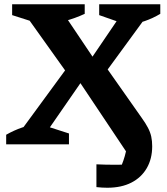

<svg xmlns="http://www.w3.org/2000/svg" viewBox="-20 -678 784 902"><path d="M484 204Q460 204 433 201V94Q455 95 476.5 95.5Q498 96 520 96Q541 96 563.5 95.5Q586 95 607 94L543 117Q562 77 571.5 34.5Q581 -8 581 -53Q581 -71 579.5 -88Q578 -105 576 -123L604 81L338 -317L454 -397L646 -124Q664 -99 675 -78Q686 -57 690.5 -36.5Q695 -16 695 9Q695 68 669.5 112Q644 156 597 180Q550 204 484 204ZM9 0V-45Q46 -66 84 -79Q122 -92 161 -97L304 -51V0ZM73 -10V-57L309 -379H452L377 -315L166 -10ZM184 -560 37 -607V-658H378V-613Q333 -592 284 -579Q235 -566 184 -560ZM306 -319 97 -612V-648H256L434 -383H395L575 -648H674V-609L462 -319ZM580 -560 446 -607V-658H733V-613Q698 -592 660 -579Q622 -566 580 -560Z"/></svg>

Font: Piazzolla 24pt
Style: Bold
Weight: 700
Designer: Juan Pablo del Peral
Foundry: Huerta Tipografica
Version: Version 2.005